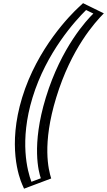

<svg xmlns="http://www.w3.org/2000/svg" viewBox="-20 -907 669 1200"><path d="M278 211C278 211 203 41 306.3 -297C415.8 -655 609 -826 609 -826L509 -875C509 -875 252.1 -653 143.3 -297C37.5 49 148 260 148 260ZM257.6 204.3 158.4 241.7C139.4 198.3 66.9 1.8 158.3 -297C253 -606.6 461.9 -813.8 508 -856.7L583.9 -819.6C533.4 -768.3 383.1 -597.3 291.3 -297C204.4 -12.7 242.2 155.3 257.6 204.3ZM257.6 204.3C242.2 155.3 204.4 -12.7 291.3 -297C383.1 -597.3 533.4 -768.3 583.9 -819.6L508 -856.7C461.9 -813.8 253 -606.6 158.3 -297C66.9 1.8 139.4 198.3 158.4 241.7ZM272.8 196.4 277.4 211.2 147.8 260.1 143.6 250.6C124 205.8 50.6 6.4 143.3 -297C239.4 -611.4 451.3 -821.5 498.9 -865.9L508.8 -875.1L608.5 -826.2L593.7 -811.2C545.2 -761.9 397.1 -594 306.3 -297C220.4 -15.9 257.9 149.3 272.8 196.4ZM235.2 207.1 176.4 229.2C151.4 162.7 100.2 -25 183.3 -297C269.6 -579.2 449.6 -776.8 518.1 -844.4L563.5 -822.2C524 -783.8 362.7 -612.4 266.3 -297C175.1 1.2 222.1 169.7 235.2 207.1ZM331.3 -297C425.4 -604.8 573.1 -766.7 629 -823.6L499.1 -887.2L470.9 -860.9C423.6 -816.9 213.5 -608.4 118.3 -297C26.4 3.5 99.2 201.3 118.6 245.7L130.3 272.3L300 208.4C282.8 153.8 242.2 -5.6 331.3 -297Z"/></svg>

Font: Hussar Outliner
Style: Obl
Weight: 700
Foundry: Cannot Into Space Fonts
Version: Version 0.92